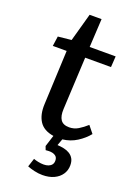

<svg xmlns="http://www.w3.org/2000/svg" viewBox="-168 -741 746 1042"><g transform="rotate(20 205.0 -220.5)"><path d="M217 232Q194 232 170 226.5Q146 221 129 214L145 165Q155 169 171.5 172.5Q188 176 204 176Q219 176 231 171.5Q243 167 250 158Q257 149 257 135Q257 117 246 108.5Q235 100 219.5 98.5Q204 97 188 99L180 78L201 12Q143 3 118.5 -35Q94 -73 97 -134L111 -446H31L39 -503L116 -511L161 -673H230L221 -509H371L367 -446H218L203 -144Q201 -103 215.5 -82Q230 -61 265 -61Q293 -61 317 -75.5Q341 -90 364 -111L397 -70Q372 -39 335 -15.5Q298 8 253 13L239 51Q259 52 277.5 56Q296 60 310.5 69Q325 78 333.5 93Q342 108 342 131Q342 160 326.5 183Q311 206 283 219Q255 232 217 232Z"/></g></svg>

Font: Literata Medium
Style: Italic
Weight: 500
Italic angle: -2°
Designer: Latin by Veronika Burian and Jose Scaglione. Greek by Irene Vlachou. Cyrillic by Vera Evstafieva
Foundry: TypeTogether
Version: Version 3.103;gftools[0.9.29]